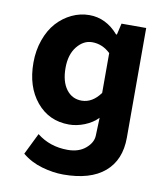

<svg xmlns="http://www.w3.org/2000/svg" viewBox="-83 -593 766 879"><g transform="rotate(10 300.0 -153.0)"><path d="M270 216.8Q222.2 216.8 170.2 201.9Q118.2 187 78.1 153.8L127 54.2Q187.5 102.1 270 102.1Q321.8 102.1 353.5 75Q385.3 47.9 386.2 15.1L389.2 -67.9Q364.7 -42.5 328.1 -27.8Q291.5 -13.2 255.9 -13.2Q162.6 -13.2 104.7 -83Q46.9 -152.8 46.9 -264.2Q46.9 -321.3 64.5 -370.6Q82 -419.9 111.8 -452.9Q141.6 -485.8 180.7 -504.4Q219.7 -522.9 262.2 -522.9Q339.8 -522.9 397 -457H400.9L413.1 -509.8H527.8V0Q527.8 104 461.7 160.4Q395.5 216.8 270 216.8ZM293.9 -130.9Q343.8 -130.9 380.9 -182.1V-367.2Q343.8 -402.8 295.9 -402.8Q255.9 -402.8 225.8 -365.5Q195.8 -328.1 195.8 -266.1Q195.8 -202.6 222.7 -166.7Q249.5 -130.9 293.9 -130.9Z"/></g></svg>

Font: Office Code Pro Bold
Style: Regular
Weight: 700
Designer: Nathan Rutzky & Paul D. Hunt
Foundry: Adobe Systems Incorporated
Version: Version 1.004;PS 001.004;hotconv 1.0.70;makeotf.lib2.5.58329